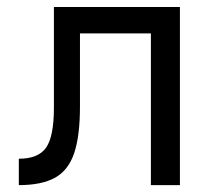

<svg xmlns="http://www.w3.org/2000/svg" viewBox="-20 -538 626 558"><path d="M34.7 0V-76.7Q91.8 -76.7 114.3 -109.4Q136.7 -142.1 136.7 -225.1V-517.6H502.9V0H418.5V-440.9H212.4V-228.5Q212.4 -143.1 195.6 -93Q178.7 -43 139.9 -21.5Q101.1 0 34.7 0Z"/></svg>

Font: Cascadia Code PL SemiLight
Style: Regular
Weight: 350
Monospace: yes
Designer: Aaron Bell
Foundry: Saja Typeworks
Version: Version 2404.023; ttfautohint (v1.8.4)